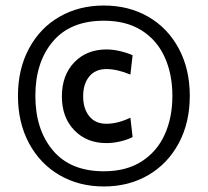

<svg xmlns="http://www.w3.org/2000/svg" viewBox="-20 -712 752 695"><path d="M45 -365Q45 -462 85 -536.5Q125 -611 195.5 -651.5Q266 -692 356 -692Q446 -692 516.5 -651.5Q587 -611 627 -536.5Q667 -462 667 -365Q667 -268 627 -193.5Q587 -119 516.5 -78Q446 -37 356 -37Q266 -37 195.5 -78Q125 -119 85 -193.5Q45 -268 45 -365ZM604 -365Q604 -444 576 -505.5Q548 -567 492.5 -602Q437 -637 356 -637Q235 -637 171.5 -562Q108 -487 108 -365Q108 -243 171.5 -167.5Q235 -92 356 -92Q437 -92 492.5 -127.5Q548 -163 576 -224.5Q604 -286 604 -365ZM204 -363Q204 -440 249 -486.5Q294 -533 365 -533Q389 -533 414.5 -527Q440 -521 460 -512L452 -442Q404 -462 365 -462Q325 -462 303 -435Q281 -408 281 -363Q281 -319 303 -291.5Q325 -264 365 -264Q406 -264 452 -286L460 -216Q441 -206 415 -200Q389 -194 365 -194Q294 -194 249 -240.5Q204 -287 204 -363Z"/></svg>

Font: Cabin Medium
Style: Regular
Weight: 500
Designer: Pablo Impallari
Foundry: Pablo Impallari. http://www.impallari.com Igino Marini. http://www.ikern.com
Version: Version 2.200